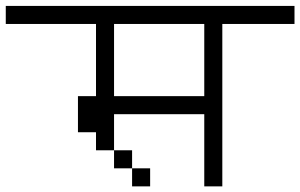

<svg xmlns="http://www.w3.org/2000/svg" viewBox="-20 -708 1040 665"><path d="M1000 -625H750V-62.5H687.5V-312.5H375V-187.5H312.5V-250H250V-375H312.5V-625H0V-687.5H1000ZM375 -187.5H437.5V-125H375ZM687.5 -375V-625H375V-375ZM437.5 -125H500V-62.5H437.5Z"/></svg>

Font: 寒蝉点阵体 16px
Style: Regular
Weight: 400
Designer: Designed by Warren2060
Foundry: ChillType
Version: Version 1.000